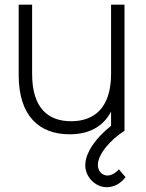

<svg xmlns="http://www.w3.org/2000/svg" viewBox="-20 -560 623 822"><path d="M437 241.5C466.5 241.5 496 227 517.5 198.5L489 165C474.5 181.5 456 191.5 440 191.5C417.5 191.5 399 172.5 399 146C399 101 451.5 39 513 0V-540H455.5V-244C455.5 -95.5 381 -41 284.5 -41C187 -41 117.5 -96 117.5 -244V-540H60V-238.5C60 -64 147.5 15 278 15C382.5 15 431.5 -36.5 455.5 -82V-21.5C439 -8.5 424 5.5 410 20C370 62 345 107.5 345 147.5C345 197 387.5 241.5 437 241.5Z"/></svg>

Font: Vela Sans Light
Style: Regular
Weight: 300
Designer: Principal design: Mikhail Sharanda - project Manrope.
Design modification: Ravid Balaliev
Foundry: Mikhail Sharanda
Version: Version 1.001